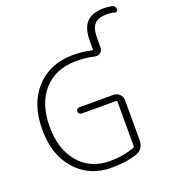

<svg xmlns="http://www.w3.org/2000/svg" viewBox="-167 -1074 1079 1208"><g transform="rotate(-20 372.0 -470.0)"><path d="M723 -944Q744 -939 744 -915Q744 -907 737 -903Q730 -899 722 -901Q700 -908 674 -908Q615 -908 589.5 -880.5Q564 -853 564 -787V-724Q564 -703 547 -691Q530 -679 510 -684Q458 -697 389 -697Q252 -697 172.5 -608Q93 -519 93 -365Q93 -213 170.5 -123Q248 -33 376 -33Q466 -33 540 -60Q548 -63 548 -72V-367Q548 -375 539 -375H310Q301 -375 295 -381Q289 -387 289 -396Q289 -405 295 -411Q301 -417 310 -417H539Q562 -417 579 -400.5Q596 -384 596 -361V-90Q596 -64 581.5 -42.5Q567 -21 543 -14Q468 10 373 10Q227 10 135 -91Q43 -192 43 -365Q43 -537 136.5 -638.5Q230 -740 386 -740Q451 -740 507 -726Q515 -724 515 -732V-788Q515 -872 552 -911Q589 -950 668 -950Q696 -950 723 -944Z"/></g></svg>

Font: Rounded Mplus 1c Light
Style: Regular
Weight: 300
Version: Version 1.059.20150529